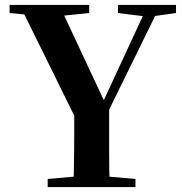

<svg xmlns="http://www.w3.org/2000/svg" viewBox="-20 -761 741 781"><path d="M174 0V-33L332 -47H371L531 -33V0ZM279 0Q280 -39 280.5 -71.5Q281 -104 281.5 -140.5Q282 -177 282 -224.5Q282 -272 282 -339H424Q424 -272 424 -225Q424 -178 424 -141.5Q424 -105 424.5 -72Q425 -39 426 0ZM301 -252 60 -741H221L417 -322H388L395 -338L582 -741H633L393 -252ZM19 -708V-741H343V-708L205 -694H166ZM460 -708V-741H696V-708L596 -694H573Z"/></svg>

Font: Noto Serif SC ExtraLight
Style: Bold
Weight: 700
Version: Version 2.002-H1;hotconv 1.1.0;makeotfexe 2.6.0